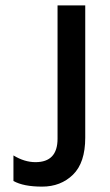

<svg xmlns="http://www.w3.org/2000/svg" viewBox="-20 -694 408 714"><path d="M297 -182Q297 -89 251.5 -44.5Q206 0 136.5 0Q67 0 30 -21V-116Q71 -91 112 -91Q194 -91 194 -178V-674H297Z"/></svg>

Font: Hind Mysuru Medium
Style: Regular
Weight: 500
Designer: Manushi Parikh, Hitesh Malaviya
Foundry: Indian Type Foundry
Version: Version 0.703;PS 1.0;hotconv 1.0.86;makeotf.lib2.5.63406